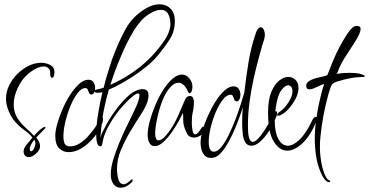

<svg xmlns="http://www.w3.org/2000/svg" viewBox="-20 -690 1723 896"><path d="M114 43Q101 43 95.5 34.5Q90 26 90 18Q90 2 104 -15Q109 -21 118 -31.5Q127 -42 131 -48Q118 -66 96 -81Q74 -96 53 -119Q34 -140 21 -170.5Q8 -201 8 -229Q8 -262 23 -292Q38 -322 60 -344Q84 -368 113 -382.5Q142 -397 173 -397Q194 -397 214 -387Q234 -377 234 -354Q234 -327 222 -327Q217 -327 215 -337Q214 -342 214 -347.5Q214 -353 214 -355Q214 -365 205 -372.5Q196 -380 185 -380Q162 -380 134 -362Q106 -344 87 -320Q68 -295 56 -263.5Q44 -232 44 -203Q44 -167 60 -141Q76 -115 98.5 -95Q121 -75 139 -56Q148 -67 158.5 -77Q169 -87 178 -93Q186 -98 189 -98Q192 -98 192 -95Q192 -90 183 -83Q181 -81 171.5 -71.5Q162 -62 149 -48Q157 -39 162 -29Q167 -19 167 -7Q167 9 149 26Q131 43 114 43ZM125 16Q132 16 138.5 3.5Q145 -9 145 -21Q145 -27 143 -32Q141 -37 140 -38Q132 -28 125.5 -16.5Q119 -5 119 4Q119 16 125 16Z M300 20Q275 20 256.5 2.5Q238 -15 238 -57Q238 -79 247 -111.5Q256 -144 271.5 -180Q287 -216 307 -247Q327 -278 349 -298Q371 -318 392 -318Q409 -318 416.5 -306Q424 -294 424 -280Q424 -268 419.5 -258.5Q415 -249 407 -249Q399 -249 395.5 -256.5Q392 -264 389.5 -271.5Q387 -279 378 -279Q360 -279 342 -255.5Q324 -232 309 -196Q294 -160 285 -122Q276 -84 276 -55Q276 -30 282.5 -18.5Q289 -7 307 -7Q330 -7 351.5 -20.5Q373 -34 391 -54Q409 -74 421.5 -92Q434 -110 439 -119Q451 -142 458 -142Q461 -142 461 -134Q461 -124 457 -114.5Q453 -105 449 -97Q435 -67 411 -40.5Q387 -14 358.5 3Q330 20 300 20Z M543 186Q530 186 521 180Q497 163 497 123Q497 93 508.5 54.5Q520 16 537 -24.5Q554 -65 572.5 -103Q591 -141 605.5 -171Q620 -201 625 -217Q631 -235 631 -244Q631 -254 624 -254Q616 -254 600.5 -241.5Q585 -229 570.5 -214Q556 -199 550 -192Q518 -156 492.5 -112Q467 -68 461 -37Q460 -32 457.5 -19Q455 -6 448 -7Q438 -9 434.5 -19.5Q431 -30 430 -39Q430 -44 429.5 -49.5Q429 -55 429 -61Q429 -102 437 -154Q445 -206 458 -260Q456 -259 449 -258Q442 -257 436 -257Q420 -257 420 -266Q420 -270 427 -271Q432 -272 446 -275.5Q460 -279 464 -281Q472 -316 482.5 -349Q493 -382 503 -413Q532 -492 565.5 -553.5Q599 -615 663 -652Q695 -670 724 -670Q755 -670 775.5 -650Q796 -630 796 -592Q796 -544 772 -506.5Q748 -469 719 -434Q695 -405 663.5 -379.5Q632 -354 600 -333Q572 -315 544.5 -299.5Q517 -284 488 -272Q475 -228 465.5 -181Q456 -134 452 -86Q452 -85 451 -76.5Q450 -68 449.5 -59.5Q449 -51 449 -50H450Q452 -62 457.5 -73Q463 -84 469 -94Q489 -135 521 -178Q553 -221 586 -249Q595 -257 612.5 -265.5Q630 -274 646 -274Q657 -274 665 -268Q673 -262 673 -245Q673 -242 673 -239Q673 -236 672 -232Q668 -203 641 -161.5Q614 -120 586 -73Q563 -34 544.5 9.5Q526 53 526 100Q526 115 529 132Q533 154 540.5 162Q548 170 556 170Q564 170 571.5 165Q579 160 584 156Q586 154 590 150.5Q594 147 597 147Q601 147 598 155Q597 159 591.5 163.5Q586 168 584 170Q565 186 543 186ZM495 -294Q554 -320 607.5 -358Q661 -396 704 -445Q727 -471 748.5 -503Q770 -535 775 -569Q776 -577 774 -595Q772 -613 762.5 -628.5Q753 -644 730 -644Q720 -644 707 -640Q694 -636 677 -625Q655 -612 637.5 -592Q620 -572 605 -548Q584 -513 569 -482Q554 -451 538 -412Q527 -386 516 -356Q505 -326 495 -294Z M703 -8Q685 -8 677 -23.5Q669 -39 669 -60Q669 -87 678.5 -123Q688 -159 704 -197.5Q720 -236 740.5 -268.5Q761 -301 784 -321.5Q807 -342 829 -342Q849 -342 863.5 -324.5Q878 -307 878 -285Q878 -272 874 -263.5Q870 -255 865 -255Q861 -255 858 -261Q848 -284 836.5 -294Q825 -304 813 -304Q793 -304 773.5 -281.5Q754 -259 742 -230Q732 -208 723.5 -177.5Q715 -147 709.5 -117.5Q704 -88 704 -69Q704 -35 720 -35Q740 -35 771 -79Q794 -111 812.5 -153Q831 -195 844 -226Q849 -236 855 -239Q861 -242 866 -242Q878 -242 881.5 -232Q885 -222 885 -215Q885 -189 880 -168.5Q875 -148 875 -119Q875 -98 878.5 -80.5Q882 -63 891 -63Q902 -63 919 -91Q923 -99 931 -99Q940 -99 940 -90Q940 -77 922 -62.5Q904 -48 886 -48Q862 -48 852 -68Q835 -101 835 -127.5Q835 -154 834 -164Q829 -152 815 -126.5Q801 -101 782 -73.5Q763 -46 742 -27Q721 -8 703 -8Z M964 47Q940 47 928 26.5Q916 6 916 -25Q916 -47 925 -80Q934 -113 950 -149Q966 -185 986 -216.5Q1006 -248 1027.5 -267.5Q1049 -287 1070 -287Q1087 -287 1094.5 -274.5Q1102 -262 1102 -248Q1102 -236 1097.5 -226.5Q1093 -217 1085 -217Q1077 -217 1073.5 -224.5Q1070 -232 1067.5 -240Q1065 -248 1056 -248Q1038 -248 1020 -225Q1002 -202 987 -167Q972 -132 963 -94.5Q954 -57 954 -28Q954 -7 959.5 5.5Q965 18 978 18Q995 18 1012.5 -3.5Q1030 -25 1047 -59.5Q1064 -94 1078.5 -132Q1093 -170 1103.5 -203.5Q1114 -237 1120 -257Q1128 -327 1139.5 -398Q1151 -469 1174 -536Q1177 -547 1183.5 -555Q1190 -563 1197 -563Q1205 -563 1210.5 -552Q1216 -541 1216 -527Q1216 -516 1212 -504Q1208 -492 1202 -472Q1195 -448 1184.5 -408.5Q1174 -369 1163 -319.5Q1152 -270 1144.5 -214.5Q1137 -159 1137 -104Q1137 -62 1143 -45Q1149 -28 1159 -28Q1170 -28 1183.5 -42Q1197 -56 1210.5 -76Q1224 -96 1235 -116.5Q1246 -137 1252 -149Q1263 -171 1269 -171Q1273 -171 1273 -162Q1273 -155 1270 -147Q1264 -134 1262 -127.5Q1260 -121 1257.5 -115Q1255 -109 1247 -96Q1240 -84 1225 -63.5Q1210 -43 1191 -26.5Q1172 -10 1153 -10Q1134 -10 1124.5 -26Q1115 -42 1112.5 -67.5Q1110 -93 1110 -120Q1110 -153 1113 -190Q1106 -166 1094 -133.5Q1082 -101 1067 -68Q1052 -35 1035 -8Q1021 14 1004 30.5Q987 47 964 47Z M1320 13Q1284 13 1257.5 -29.5Q1231 -72 1231 -164Q1231 -224 1246 -260.5Q1261 -297 1283 -314Q1305 -331 1325 -331Q1345 -331 1359 -317.5Q1373 -304 1373 -279Q1373 -255 1359 -228.5Q1345 -202 1325.5 -180.5Q1306 -159 1287 -152Q1283 -150 1277 -150Q1273 -150 1273 -153Q1273 -161 1289 -171Q1309 -185 1327 -213.5Q1345 -242 1345 -264Q1345 -277 1339 -284.5Q1333 -292 1325 -292Q1310 -292 1292.5 -268.5Q1275 -245 1267 -188Q1265 -172 1263.5 -157.5Q1262 -143 1262 -129Q1262 -73 1279 -41.5Q1296 -10 1324 -10Q1348 -10 1378 -38.5Q1408 -67 1437 -128Q1444 -144 1453 -144Q1459 -144 1459 -136Q1459 -129 1455 -121Q1429 -57 1392 -22Q1355 13 1320 13Z M1516 160Q1506 160 1495.5 147.5Q1485 135 1476 113Q1461 77 1455 37.5Q1449 -2 1449 -42Q1449 -86 1455 -128Q1461 -170 1468 -204Q1473 -228 1480 -255Q1487 -282 1493 -298Q1487 -297 1474 -291Q1461 -285 1447.5 -279Q1434 -273 1424 -273Q1409 -273 1409 -290Q1409 -299 1415.5 -306Q1422 -313 1432 -317Q1452 -326 1476 -330.5Q1500 -335 1508 -340L1534 -406Q1538 -416 1548.5 -438.5Q1559 -461 1573.5 -487Q1588 -513 1602 -534Q1613 -550 1623 -559.5Q1633 -569 1645 -569Q1663 -569 1663 -555Q1663 -547 1656.5 -531Q1650 -515 1633 -489Q1614 -459 1594.5 -429.5Q1575 -400 1561 -368Q1560 -364 1556.5 -355.5Q1553 -347 1551 -345L1571 -348Q1579 -349 1589 -349.5Q1599 -350 1611 -350Q1628 -350 1643.5 -348.5Q1659 -347 1669 -343Q1674 -341 1678.5 -338.5Q1683 -336 1683 -334Q1683 -330 1657 -330Q1642 -330 1614.5 -325Q1587 -320 1552 -309Q1535 -304 1529 -295Q1523 -286 1513 -252Q1498 -198 1489 -148.5Q1480 -99 1475 -48Q1474 -38 1473.5 -27Q1473 -16 1473 -3Q1473 31 1479.5 68Q1486 105 1499 132Q1502 138 1505.5 143Q1509 148 1514 150Q1521 153 1521 157Q1521 160 1516 160Z"/></svg>

Font: Inspiration
Style: Regular
Weight: 400
Designer: Robert E. Leuschke
Foundry: Robert E. Leuschke
Version: Version 2.010; ttfautohint (v1.8.3)